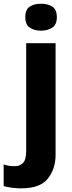

<svg xmlns="http://www.w3.org/2000/svg" viewBox="-74 -780 390 1040"><path d="M40 240.2C109.4 240.2 157.7 222.7 185.5 187C213.4 151.4 227.1 108.9 227.1 59.1V-545.9H67.9V37.1C67.9 69.8 62 91.8 50.3 103C38.1 114.3 23.9 120.1 6.8 120.1C-15.1 120.1 -32.7 118.2 -54.2 110.8V228C-43 231.4 -27.8 234.4 -9.8 236.8C8.8 239.3 25.4 240.2 40 240.2ZM63 -687C63 -659.7 71.3 -640.6 87.9 -629.9C104.5 -619.1 124.5 -613.8 147.9 -613.8C171.4 -613.8 191.4 -619.1 208.5 -629.9C225.6 -640.6 233.9 -659.7 233.9 -687C233.9 -714.8 225.6 -734.4 208.5 -744.6C191.4 -754.9 171.4 -759.8 147.9 -759.8C124.5 -759.8 104.5 -754.9 87.9 -744.6C71.3 -734.4 63 -714.8 63 -687Z"/></svg>

Font: Avrile Sans
Style: Bold
Weight: 700
Designer: Monotype Design Team, Google (font), Stefan Peev (BGR Cyrillic), Cristiano Sobral (main changes)
Foundry: The Avrile Sans Project Authors
Version: Version 3.110